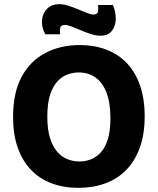

<svg xmlns="http://www.w3.org/2000/svg" viewBox="-20 -891 760 925"><path d="M358 14Q286 14 228 -8Q170 -30 129 -73Q88 -116 65.5 -179.5Q43 -243 43 -327Q43 -445 84.5 -521.5Q126 -598 199 -636Q272 -674 364 -674Q434 -674 492 -652Q550 -630 591 -587Q632 -544 654.5 -479.5Q677 -415 677 -331Q677 -244 653.5 -179.5Q630 -115 588 -72Q546 -29 487 -7.5Q428 14 358 14ZM363 -113Q390 -113 416 -122.5Q442 -132 464 -155Q486 -178 499 -218.5Q512 -259 512 -321Q512 -396 493 -445Q474 -494 439.5 -518Q405 -542 359 -542Q334 -542 307.5 -533Q281 -524 258.5 -501Q236 -478 222 -436.5Q208 -395 208 -329Q208 -267 221 -226Q234 -185 255.5 -160Q277 -135 305 -124Q333 -113 363 -113ZM464 -719Q443 -719 418 -727Q393 -735 369.5 -745Q346 -755 325.5 -763Q305 -771 292 -771Q273 -771 270 -756.5Q267 -742 270 -726H198Q179 -762 182.5 -795.5Q186 -829 208 -850Q230 -871 264 -871Q285 -871 309 -863.5Q333 -856 356.5 -846Q380 -836 399 -828.5Q418 -821 431 -821Q450 -821 452.5 -836.5Q455 -852 452 -867H524Q539 -831 537.5 -797Q536 -763 518 -741Q500 -719 464 -719Z"/></svg>

Font: Bricolage Grotesque 48pt Condensed ExtraBold ExtraBold
Style: Regular
Weight: 800
Version: Version 1.000;gftools[0.9.30]